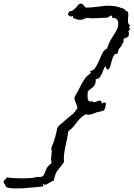

<svg xmlns="http://www.w3.org/2000/svg" viewBox="-210 -942 734 1052"><path d="M295.9 -386.7Q303.7 -379.9 311.5 -382.8Q319.3 -385.7 326.7 -388.7Q334 -391.6 339.8 -390.1Q345.7 -388.7 350.6 -373Q353.5 -380.9 359.4 -380.4Q365.2 -379.9 370.1 -378.9Q370.1 -363.3 366.2 -349.6Q362.3 -335.9 348.6 -333Q340.8 -331.1 333.5 -329.6Q326.2 -328.1 318.4 -326.2Q306.6 -322.3 300.3 -319.3Q293.9 -316.4 288.6 -314.9Q283.2 -313.5 276.4 -313.5Q269.5 -313.5 257.8 -315.4Q236.3 -300.8 226.6 -290.5Q216.8 -280.3 210 -270.5Q203.1 -260.7 193.8 -249.5Q184.6 -238.3 164.1 -222.7Q161.1 -199.2 156.7 -178.7Q152.3 -158.2 147.9 -137.7Q143.6 -117.2 141.1 -96.7Q138.7 -76.2 140.6 -54.7Q128.9 -37.1 120.6 -27.3Q112.3 -17.6 105.5 -8.3Q98.6 1 93.8 13.2Q88.9 25.4 84 48.8Q81.1 47.9 72.3 52.7Q63.5 57.6 54.7 63Q45.9 68.4 38.6 70.3Q31.2 72.3 31.2 66.4L32.2 65.4H24.4Q28.3 71.3 28.3 79.1Q9.8 81.1 -18.6 84Q-46.9 86.9 -76.2 88.9Q-105.5 90.8 -132.8 90.3Q-160.2 89.8 -175.8 83Q-176.8 82 -178.7 78.1Q-180.7 74.2 -183.1 69.8Q-185.5 65.4 -187.5 62Q-189.5 58.6 -189.5 58.6Q-191.4 47.9 -183.6 42.5Q-175.8 37.1 -170.9 29.3Q-162.1 32.2 -138.7 33.7Q-115.2 35.2 -88.9 35.2Q-62.5 35.2 -39.1 33.2Q-15.6 31.2 -7.8 27.3H-5.9Q16.6 29.3 23.4 23.9Q30.3 18.6 34.2 8.3Q38.1 -2 44.4 -17.1Q50.8 -32.2 73.2 -48.8Q69.3 -63.5 69.8 -74.2Q70.3 -85 71.8 -93.8Q73.2 -102.5 73.7 -110.8Q74.2 -119.1 70.3 -129.9Q83 -157.2 90.3 -183.6Q97.7 -210 103.5 -237.3Q105.5 -247.1 121.1 -260.7Q136.7 -274.4 154.8 -289.1Q172.9 -303.7 189 -317.9Q205.1 -332 209 -342.8Q215.8 -348.6 213.4 -357.4Q210.9 -366.2 206.5 -376Q202.1 -385.7 199.2 -396.5Q196.3 -407.2 202.1 -417Q214.8 -437.5 223.6 -455.6Q232.4 -473.6 240.7 -488.8Q249 -503.9 259.8 -517.1Q270.5 -530.3 288.1 -542L283.2 -551.8Q302.7 -555.7 313.5 -572.8Q324.2 -589.8 332.5 -609.9Q340.8 -629.9 350.1 -648.9Q359.4 -668 377 -676.8Q381.8 -692.4 386.2 -702.6Q390.6 -712.9 395.5 -721.7Q400.4 -730.5 406.7 -740.2Q413.1 -750 421.9 -764.6Q436.5 -788.1 438 -804.2Q439.5 -820.3 434.6 -829.6Q429.7 -838.9 421.4 -841.8Q413.1 -844.7 406.2 -842.8Q406.2 -844.7 404.8 -850.1Q403.3 -855.5 401.4 -857.4Q393.6 -855.5 384.8 -849.1Q376 -842.8 363.3 -844.7Q355.5 -844.7 347.7 -844.2Q339.8 -843.8 332 -842.8Q317.4 -842.8 310.5 -842.3Q303.7 -841.8 297.9 -841.8Q292 -841.8 285.2 -842.3Q278.3 -842.8 263.7 -844.7Q245.1 -834 230 -833.5Q214.8 -833 195.3 -841.8Q193.4 -843.8 192.4 -843.8Q191.4 -843.8 189.5 -844.7L190.4 -855.5Q179.7 -849.6 173.8 -852.5Q168 -855.5 161.1 -863.3L170.9 -880.9Q177.7 -878.9 185.1 -882.8Q192.4 -886.7 199.2 -893.6Q206.1 -900.4 211.9 -907.2Q217.8 -914.1 221.7 -918.9Q235.4 -924.8 241.7 -919.4Q248 -914.1 254.9 -905.3Q255.9 -903.3 256.8 -902.8Q257.8 -902.3 258.8 -900.4Q292 -900.4 317.9 -904.3Q343.8 -908.2 367.2 -910.2Q390.6 -912.1 415.5 -908.7Q440.4 -905.3 472.7 -891.6L481.4 -879.9L485.4 -882.8Q493.2 -875 493.2 -863.8Q493.2 -852.5 491.7 -841.3Q490.2 -830.1 491.7 -819.3Q493.2 -808.6 503.9 -801.8L496.1 -794.9Q498 -791 500.5 -786.6Q502.9 -782.2 500 -777.3L492.2 -769.5Q497.1 -764.6 496.6 -757.3Q496.1 -750 494.1 -743.2Q486.3 -735.4 478.5 -734.4Q470.7 -733.4 464.8 -722.7Q468.8 -719.7 467.8 -715.8Q466.8 -711.9 463.9 -707Q460.9 -702.1 458 -696.8Q455.1 -691.4 455.1 -687.5Q445.3 -681.6 440.9 -671.4Q436.5 -661.1 434.6 -648.4Q419.9 -648.4 413.6 -637.7Q407.2 -627 403.3 -612.8Q399.4 -598.6 395.5 -584Q391.6 -569.3 382.8 -560.5Q376 -559.6 373 -567.4Q370.1 -575.2 367.2 -580.1Q361.3 -572.3 356.9 -560.1Q352.5 -547.9 347.2 -536.1Q341.8 -524.4 334.5 -516.6Q327.1 -508.8 314.5 -508.8Q315.4 -491.2 311.5 -481.9Q307.6 -472.7 301.3 -466.3Q294.9 -460 286.1 -454.6Q277.3 -449.2 270.5 -439.5Q270.5 -427.7 270 -417Q269.5 -406.2 271 -398.9Q272.5 -391.6 277.8 -388.2Q283.2 -384.8 295.9 -386.7Z"/></svg>

Font: Homemade Apple
Style: Regular
Weight: 400
Version: Version 1.001